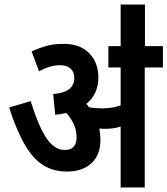

<svg xmlns="http://www.w3.org/2000/svg" viewBox="-20 -825 737 845"><path d="M422 -210Q422 -143 382.5 -106.5Q343 -70 273 -70Q217 -70 172.5 -96.5Q128 -123 91 -185Q54 -247 20 -352L115 -380Q147 -275 182.5 -220Q218 -165 265 -165Q317 -165 317 -221Q317 -253 304.5 -279Q292 -305 272 -328Q249 -322 223 -320L214 -411Q262 -415 284.5 -433Q307 -451 307 -481Q307 -509 290 -523.5Q273 -538 244 -538Q221 -538 198 -531Q175 -524 152 -511L119 -599Q150 -613 183 -622.5Q216 -632 259 -632Q333 -632 373 -590.5Q413 -549 413 -484Q413 -447 399 -417.5Q385 -388 360 -368Q366 -361 372 -353Q398 -348 427 -348Q451 -348 470.5 -351Q490 -354 511 -361V-528H457V-622H697V-528H617V0H511V-268Q493 -262 475.5 -260Q458 -258 439 -258Q429 -258 417 -259Q422 -235 422 -210ZM511 -616V-805H618V-616Z"/></svg>

Font: Noto Sans Devanagari Condensed SemiBold
Style: Regular
Weight: 600
Width: 3
Designer: Jelle Bosma - Monotype Design Team
Foundry: Monotype Imaging Inc.
Version: Version 2.004; ttfautohint (v1.8.4.7-5d5b)